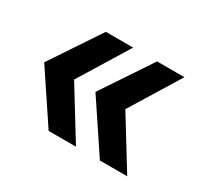

<svg xmlns="http://www.w3.org/2000/svg" viewBox="-84 -552 624 584"><g transform="rotate(30 228.0 -260.0)"><path d="M139 -434 23 -260 139 -86H235L128 -260L235 -434ZM319 -434 203 -260 319 -86H415L308 -260L415 -434Z"/></g></svg>

Font: Argentum Sans
Style: Regular
Weight: 400
Designer: Julieta Ulanovsky
Foundry: Julieta Ulanovsky
Version: Version 5.001;March 29, 2019;FontCreator 11.5.0.2425 64-bit